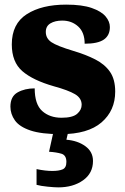

<svg xmlns="http://www.w3.org/2000/svg" viewBox="-20 -570 542 830"><path d="M243 10Q159 10 111.5 -6Q64 -22 44.5 -49.5Q25 -77 25 -109Q25 -153 56 -170.5Q87 -188 130 -188Q130 -119 162.5 -90Q195 -61 246 -61Q294 -61 313.5 -78Q333 -95 333 -117Q333 -146 304 -163Q275 -180 213 -197Q122 -223 76.5 -262.5Q31 -302 31 -378Q31 -467 95.5 -508.5Q160 -550 266 -550Q335 -550 376.5 -535.5Q418 -521 436.5 -499Q455 -477 455 -453Q455 -417 429 -399Q403 -381 346 -381Q346 -430 318 -455.5Q290 -481 249 -481Q218 -481 198 -469Q178 -457 178 -432Q178 -404 202.5 -387.5Q227 -371 297 -350Q351 -334 392 -313Q433 -292 455.5 -259.5Q478 -227 478 -174Q478 -92 419 -41Q360 10 243 10ZM232 240Q216 240 186 237Q156 234 138 229V161Q176 169 206 169Q235 169 251 162Q267 155 267 130Q267 101 245.5 94.5Q224 88 192 86L213 -9H277L267 34Q316 38 349 62Q382 86 382 126Q382 179 339 209.5Q296 240 232 240Z"/></svg>

Font: Noto Serif Hentaigana Black
Style: Regular
Weight: 900
Designer: Kazuhiro Yamada
Foundry: nipponia
Version: Version 1.000; ttfautohint (v1.8.4.7-5d5b)